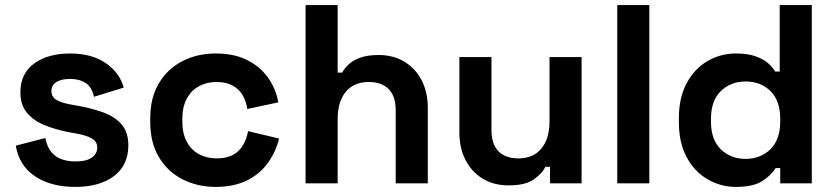

<svg xmlns="http://www.w3.org/2000/svg" viewBox="-20 -720 3278 754"><path d="M276 14Q179 14 117 -28Q55 -70 42 -148L158 -178Q165 -143 181.5 -123Q198 -103 222.5 -94.5Q247 -86 276 -86Q320 -86 341 -101.5Q362 -117 362 -140Q362 -163 342 -175.5Q322 -188 278 -196L250 -201Q198 -211 155 -228.5Q112 -246 86 -277Q60 -308 60 -357Q60 -431 114 -470.5Q168 -510 256 -510Q339 -510 394 -473Q449 -436 466 -376L349 -340Q341 -378 316.5 -394Q292 -410 256 -410Q220 -410 201 -397.5Q182 -385 182 -363Q182 -339 202 -327.5Q222 -316 256 -310L284 -305Q340 -295 385.5 -278.5Q431 -262 457.5 -231.5Q484 -201 484 -149Q484 -71 427.5 -28.5Q371 14 276 14Z M827 14Q755 14 696.5 -16Q638 -46 604 -103Q570 -160 570 -241V-255Q570 -336 604 -393Q638 -450 696.5 -480Q755 -510 827 -510Q898 -510 949 -485Q1000 -460 1031.5 -416.5Q1063 -373 1073 -318L951 -292Q947 -322 933 -346Q919 -370 893.5 -384Q868 -398 830 -398Q792 -398 761.5 -381.5Q731 -365 713.5 -332.5Q696 -300 696 -253V-243Q696 -196 713.5 -163.5Q731 -131 761.5 -114.5Q792 -98 830 -98Q887 -98 916.5 -127.5Q946 -157 954 -205L1076 -176Q1063 -123 1031.5 -79.5Q1000 -36 949 -11Q898 14 827 14Z M1306 0H1180V-700H1306V-435H1324Q1332 -451 1349 -467Q1366 -483 1394.5 -493.5Q1423 -504 1467 -504Q1525 -504 1568.5 -477.5Q1612 -451 1636 -404.5Q1660 -358 1660 -296V0H1534V-286Q1534 -342 1506.5 -370Q1479 -398 1428 -398Q1370 -398 1338 -359.5Q1306 -321 1306 -252Z M1977 8Q1919 8 1875.5 -18.5Q1832 -45 1808 -92Q1784 -139 1784 -200V-496H1910V-210Q1910 -154 1937.5 -126Q1965 -98 2016 -98Q2074 -98 2106 -136.5Q2138 -175 2138 -244V-496H2264V0H2140V-65H2122Q2110 -40 2077 -16Q2044 8 1977 8Z M2530 0H2404V-700H2530Z M2870 14Q2811 14 2759.5 -15.5Q2708 -45 2677 -102Q2646 -159 2646 -240V-256Q2646 -337 2677 -394Q2708 -451 2759 -480.5Q2810 -510 2870 -510Q2915 -510 2945.5 -499.5Q2976 -489 2995 -473Q3014 -457 3024 -439H3042V-700H3168V0H3044V-60H3026Q3009 -32 2973.5 -9Q2938 14 2870 14ZM2908 -96Q2966 -96 3005 -133.5Q3044 -171 3044 -243V-253Q3044 -325 3005.5 -362.5Q2967 -400 2908 -400Q2850 -400 2811 -362.5Q2772 -325 2772 -253V-243Q2772 -171 2811 -133.5Q2850 -96 2908 -96Z"/></svg>

Font: Space Grotesk Variable Light
Style: Regular
Weight: 300
Designer: Florian Karsten
Foundry: Florian Karsten
Version: Version 2.000